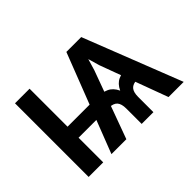

<svg xmlns="http://www.w3.org/2000/svg" viewBox="-104 -771 1000 1000"><g transform="rotate(-45 396.0 -271.0)"><path d="M659.2 0 521.5 -372.6 472.7 -542.5H558.6L771 0ZM70.8 0V-542.5H178.2V0ZM127.9 -181.6V-262.7H384.3V-181.6ZM461.4 0V-113.3Q461.4 -147.5 447.5 -163.6Q433.6 -179.7 399.4 -180.7V-262.2Q431.2 -262.2 459.7 -249.8Q488.3 -237.3 504.9 -201.7Q521.5 -237.3 549.8 -249.8Q578.1 -262.2 610.4 -262.2V-180.7Q576.2 -179.7 562 -163.6Q547.9 -147.5 547.9 -113.3V0ZM238.8 0 449.2 -542.5H535.2L484.9 -372.6L348.6 0Z"/></g></svg>

Font: Inter 16pt Medium
Style: Regular
Weight: 500
Version: Version 4.001;git-66647c0bb